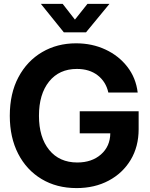

<svg xmlns="http://www.w3.org/2000/svg" viewBox="-20 -964 776 996"><path d="M377 11.7Q273.9 11.7 195.8 -35.2Q117.7 -82 74.2 -166.5Q30.8 -251 30.8 -363.3Q30.8 -479.5 75.7 -563.7Q120.6 -647.9 198.5 -693.6Q276.4 -739.3 374.5 -739.3Q458 -739.3 527.1 -707Q596.2 -674.8 640.6 -617.4Q685.1 -560.1 694.3 -483.9H542Q529.8 -539.6 487.1 -573Q444.3 -606.4 378.9 -606.4Q287.1 -606.4 234.6 -541Q182.1 -475.6 182.1 -363.3Q182.1 -251.5 235.1 -186.3Q288.1 -121.1 380.9 -121.1Q456.1 -121.1 503.7 -162.8Q551.3 -204.6 552.2 -272.5H393.6V-386.7H699.2V-293.9Q699.2 -203.6 658 -134.8Q616.7 -65.9 543.9 -27.1Q471.2 11.7 377 11.7ZM305.2 -943.8 368.7 -862.3 433.6 -943.8H547.4V-943.4L426.3 -796.4H311L192.4 -943.4V-943.8Z"/></svg>

Font: Inter Display
Style: Bold
Weight: 700
Designer: Rasmus Andersson
Foundry: rsms
Version: Version 4.001;git-9221beed3